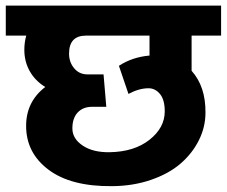

<svg xmlns="http://www.w3.org/2000/svg" viewBox="-35 -651 799 677"><path d="M351.6 -114.3Q438.5 -115.7 492.2 -158.2Q545.9 -200.7 545.9 -258.3Q545.9 -299.3 529.1 -319.6Q512.2 -339.8 488.8 -339.8Q455.1 -339.8 418 -319.8L384.3 -418.9Q431.2 -449.7 492.2 -455.1V-525.4H268.1Q208.5 -525.4 208.5 -461.9Q208.5 -431.6 226.6 -410.2Q244.6 -388.7 272.9 -388.7H330.1L339.8 -274.4H289.6Q257.8 -274.4 239 -254.4Q220.2 -234.4 220.2 -198.2Q220.2 -162.1 256.6 -137.7Q293 -113.3 351.6 -114.3ZM57.1 -207Q57.1 -292.5 124.5 -344.2Q88.9 -366.2 69.8 -400.1Q50.8 -434.1 50.8 -475.1Q50.8 -502 57.6 -525.4H-14.6V-631.3H744.6V-525.4H640.6V-401.4Q690.4 -345.7 689.5 -253.9Q689.5 -202.6 666 -156Q642.6 -109.4 601.1 -73.7Q559.6 -38.1 496.8 -16.6Q434.1 4.9 359.9 5.4Q215.3 6.8 136.2 -52.5Q57.1 -111.8 57.1 -207Z"/></svg>

Font: Yantramanav Black
Style: Regular
Weight: 900
Version: Version 1.001;PS 1.0;hotconv 1.0.72;makeotf.lib2.5.5900; ttf